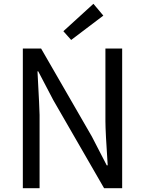

<svg xmlns="http://www.w3.org/2000/svg" viewBox="-20 -989 762 1009"><path d="M100 0V-734H196L463 -271L541 -120H546Q534 -298 534 -352V-734H622V0H527L260 -463L181 -614H177Q188 -411 188 -385V0ZM354 -779 313 -825 471 -969 523 -907Z"/></svg>

Font: Swei Fan Sans CJK TC
Style: Regular
Weight: 400
Version: Version 2.130